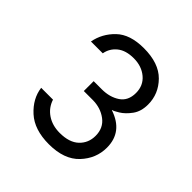

<svg xmlns="http://www.w3.org/2000/svg" viewBox="-120 -841 551 551"><g transform="rotate(45 155.5 -566.0)"><path d="M28 -471H76Q84 -446 105.5 -431.5Q127 -417 157 -417Q196 -417 216 -436Q236 -455 236 -484Q236 -516 212.5 -533.5Q189 -551 157 -551H121V-591H154Q186 -591 208.5 -606Q231 -621 231 -653Q231 -683 209.5 -701Q188 -719 156 -719Q124 -719 105.5 -704Q87 -689 83 -666H35Q42 -704 71 -732Q100 -760 156 -760Q217 -760 248 -728.5Q279 -697 279 -654Q279 -626 265.5 -607.5Q252 -589 236.5 -579.5Q221 -570 217 -570V-569Q283 -547 283 -483Q283 -439 251.5 -405.5Q220 -372 158 -372Q99 -372 66 -402Q33 -432 28 -471Z"/></g></svg>

Font: Lopes Sans Light
Style: Regular
Weight: 300
Designer: Gabriel Lam, Diego Maldonado
Foundry: TypeRant, Foresti Design
Version: Version 4.000